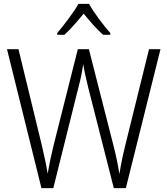

<svg xmlns="http://www.w3.org/2000/svg" viewBox="-20 -967 860 987"><path d="M438 -947H383C359 -903 308 -837 274 -797V-788H311C343 -817 380 -860 410 -897C441 -859 477 -817 510 -788H547V-797C515 -833 462 -902 438 -947ZM805 -714H746L624 -220C611 -167 601 -120 594 -72C586 -121 577 -166 563 -220L437 -714H380L256 -222C244 -174 233 -121 225 -74C219 -113 209 -161 195 -220L75 -714H16L193 0H254L385 -525C396 -566 403 -604 408 -637C414 -599 423 -560 433 -519L565 0H627Z"/></svg>

Font: Noto Sans Khmer SemiCondensed Light
Style: Regular
Weight: 300
Width: 4
Designer: Danh Hong and the Monotype Design Team
Foundry: Monotype Imaging Inc.
Version: Version 2.004